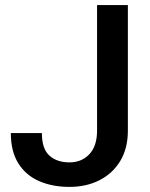

<svg xmlns="http://www.w3.org/2000/svg" viewBox="-20 -731 596 761"><path d="M364.7 -213.4V-710.9H486.8V-213.4Q486.8 -142.6 456.5 -92.8Q426.3 -43 374 -16.6Q321.8 9.8 255.4 9.8Q187.5 9.8 135 -13.2Q82.5 -36.1 52.7 -83.5Q22.9 -130.9 22.9 -203.6H146Q146 -141.1 175.8 -114.3Q205.6 -87.4 255.4 -87.4Q303.2 -87.4 334 -119.6Q364.7 -151.9 364.7 -213.4Z"/></svg>

Font: Vazirmatn RD UI Medium
Style: Regular
Weight: 500
Designer: Saber Rastikerdar
Foundry: Saber Rastikerdar
Version: Version 33.003